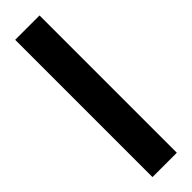

<svg xmlns="http://www.w3.org/2000/svg" viewBox="-0 -57 357 357"><g transform="rotate(45 178.5 122.0)"><path d="M359 154V90H-2V154Z"/></g></svg>

Font: Noto Sans Sinhala UI ExtraCondensed
Style: Regular
Weight: 400
Width: 2
Designer: Jelle Bosma - Monotype Design Team
Foundry: Monotype Imaging Inc.
Version: Version 2.006